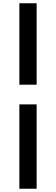

<svg xmlns="http://www.w3.org/2000/svg" viewBox="-20 -874 344 1179"><path d="M99 -354V-854H205V-354ZM99 285V-233H205V285Z"/></svg>

Font: Noto Sans SC ExtraBold
Style: Regular
Weight: 800
Designer: Ryoko NISHIZUKA 西塚涼子 (kana, bopomofo & ideographs); Paul D. Hunt (Latin, Greek & Cyrillic); Sandoll Communications 산돌커뮤니
Foundry: Adobe
Version: Version 2.004-H2;hotconv 1.0.118;makeotfexe 2.5.65603